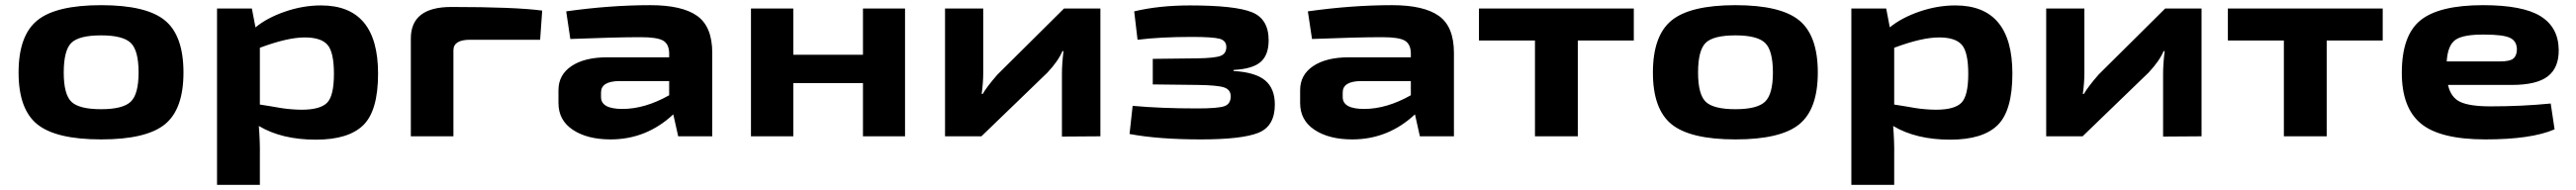

<svg xmlns="http://www.w3.org/2000/svg" viewBox="-20 -528 9983 736"><path d="M691 -247Q691 -105 619 -46.5Q547 12 372 12Q197 12 124.5 -46.5Q52 -105 52 -247Q52 -390 124.5 -449Q197 -508 372 -508Q547 -508 619 -449Q691 -390 691 -247ZM372 -391Q286 -391 256.5 -362Q227 -333 227 -247Q227 -162 257 -133.5Q287 -105 372 -105Q456 -105 486.5 -134Q517 -163 517 -247Q517 -333 486.5 -362Q456 -391 372 -391Z M1224 -507Q1445 -507 1445 -243Q1445 -99 1387.5 -43Q1330 13 1204 13Q1072 13 983 -40Q988 24 987 73V188H821V-495H956L970 -422Q1015 -459 1084.5 -483Q1154 -507 1224 -507ZM1149 -103Q1220 -103 1247 -129.5Q1274 -156 1274 -242Q1274 -326 1249 -354.5Q1224 -383 1161 -383Q1094 -383 987 -343V-123Q1002 -121 1028 -116.5Q1054 -112 1069 -109.5Q1084 -107 1106.5 -105Q1129 -103 1149 -103Z M1729 -501Q1976 -501 2081 -487L2073 -374H1801Q1737 -374 1737 -333V0H1572V-379Q1572 -501 1729 -501Z M2500 -508Q2623 -508 2681.5 -466.5Q2740 -425 2740 -323V0H2608L2589 -85Q2485 12 2346 12Q2256 12 2200 -25Q2144 -62 2144 -129V-179Q2144 -238 2194.5 -272Q2245 -306 2333 -306H2573V-323Q2572 -358 2549 -371Q2526 -384 2462 -384Q2367 -384 2190 -377L2174 -484Q2344 -508 2500 -508ZM2309 -170V-152Q2309 -106 2392 -106Q2479 -106 2573 -159V-214H2379Q2309 -213 2309 -170Z M3487 -495V0H3324V-206H3054V0H2890V-495H3054V-316H3324V-495Z M4244 0 4095 1V-242Q4095 -280 4101 -330H4097Q4081 -292 4039 -247L3783 0H3642V-495H3790V-244Q3790 -209 3784 -164H3788Q3804 -192 3845 -239L4103 -495H4244Z M4591 -507Q4765 -507 4830.5 -481Q4896 -455 4896 -372Q4896 -315 4865 -288Q4834 -261 4760 -257V-253Q4845 -248 4882.5 -216.5Q4920 -185 4920 -123Q4920 -39 4856 -13.5Q4792 12 4633 12Q4469 12 4357 -9L4369 -118Q4478 -108 4620 -108Q4699 -108 4724 -116.5Q4749 -125 4749 -155Q4749 -181 4723 -189.5Q4697 -198 4621 -199L4447 -201V-300L4620 -302Q4687 -303 4709.5 -311.5Q4732 -320 4732 -346Q4732 -371 4705.5 -378Q4679 -385 4598 -385Q4476 -385 4388 -374L4375 -484Q4471 -507 4591 -507Z M5374 -508Q5497 -508 5555.5 -466.5Q5614 -425 5614 -323V0H5482L5463 -85Q5359 12 5220 12Q5130 12 5074 -25Q5018 -62 5018 -129V-179Q5018 -238 5068.5 -272Q5119 -306 5207 -306H5447V-323Q5446 -358 5423 -371Q5400 -384 5336 -384Q5241 -384 5064 -377L5048 -484Q5218 -508 5374 -508ZM5183 -170V-152Q5183 -106 5266 -106Q5353 -106 5447 -159V-214H5253Q5183 -213 5183 -170Z M6311 -371H6094V0H5928V-371H5711V-495H6311Z M7024 -247Q7024 -105 6952 -46.5Q6880 12 6705 12Q6530 12 6457.5 -46.5Q6385 -105 6385 -247Q6385 -390 6457.5 -449Q6530 -508 6705 -508Q6880 -508 6952 -449Q7024 -390 7024 -247ZM6705 -391Q6619 -391 6589.5 -362Q6560 -333 6560 -247Q6560 -162 6590 -133.5Q6620 -105 6705 -105Q6789 -105 6819.5 -134Q6850 -163 6850 -247Q6850 -333 6819.5 -362Q6789 -391 6705 -391Z M7557 -507Q7778 -507 7778 -243Q7778 -99 7720.5 -43Q7663 13 7537 13Q7405 13 7316 -40Q7321 24 7320 73V188H7154V-495H7289L7303 -422Q7348 -459 7417.5 -483Q7487 -507 7557 -507ZM7482 -103Q7553 -103 7580 -129.5Q7607 -156 7607 -242Q7607 -326 7582 -354.5Q7557 -383 7494 -383Q7427 -383 7320 -343V-123Q7335 -121 7361 -116.5Q7387 -112 7402 -109.5Q7417 -107 7439.5 -105Q7462 -103 7482 -103Z M8511 0 8362 1V-242Q8362 -280 8368 -330H8364Q8348 -292 8306 -247L8050 0H7909V-495H8057V-244Q8057 -209 8051 -164H8055Q8071 -192 8112 -239L8370 -495H8511Z M9213 -371H8996V0H8830V-371H8613V-495H9213Z M9631 -116Q9753 -116 9864 -127L9879 -27Q9789 12 9611 12Q9436 12 9361.5 -49Q9287 -110 9287 -246Q9287 -391 9359.5 -449.5Q9432 -508 9602 -508Q9756 -508 9825 -465Q9894 -422 9895 -335Q9896 -266 9853 -232.5Q9810 -199 9713 -199H9466Q9477 -150 9514 -133Q9551 -116 9631 -116ZM9608 -394Q9527 -395 9496 -374.5Q9465 -354 9461 -290H9667Q9706 -290 9719.5 -301.5Q9733 -313 9733 -338Q9732 -370 9705 -382Q9678 -394 9608 -394Z"/></svg>

Font: Exo 2 Expanded
Style: Bold
Weight: 700
Width: 7
Designer: Natanael Gama
Version: Version 1.001;PS 001.001;hotconv 1.0.70;makeotf.lib2.5.58329